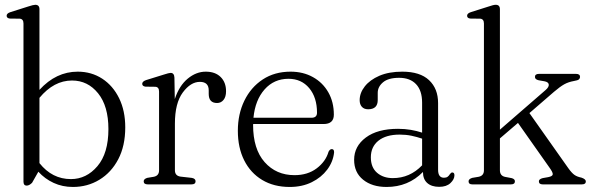

<svg xmlns="http://www.w3.org/2000/svg" viewBox="-20 -750 2412 781"><path d="M140.5 -712.5V-384.5Q208 -458.5 296 -458.5Q352 -458.5 395.8 -430Q439.5 -401.5 464.5 -350.5Q489.5 -299.5 489.5 -232Q489.5 -156.5 461 -102.2Q432.5 -48 384.2 -18.8Q336 10.5 276.5 10.5Q234 10.5 198.2 -6Q162.5 -22.5 136 -51.5L110.5 -6.5Q99 5 88.5 5Q75.5 5 75.5 -11V-654.5Q75.5 -672.5 60.5 -674L20 -674.5Q7 -676 7 -686Q7 -695.5 22 -700.5L94.5 -723.5Q116 -730.5 123.5 -730.5Q140.5 -730.5 140.5 -712.5ZM273 -422.5Q199 -422.5 140.5 -352V-86.5Q192 -21.5 268.5 -21.5Q331.5 -21.5 376.2 -74Q421 -126.5 421 -225Q421 -318.5 379 -370.5Q337 -422.5 273 -422.5Z M689.5 -434.5 691 -347Q709 -401.5 743.5 -430Q778 -458.5 817 -458.5Q855.5 -458.5 877.5 -436.8Q899.5 -415 899.5 -379Q899.5 -356 889.2 -343.5Q879 -331 863 -331Q829 -331 829 -368V-382.5Q829 -417 793 -417Q755.5 -417 723.5 -373.8Q691.5 -330.5 691.5 -247V-57.5Q691.5 -34.5 715 -31.5L759.5 -26.5Q775.5 -24 775.5 -12.5Q775.5 0 759 0H581Q564.5 0 564.5 -12.5Q564.5 -22 579 -26.5L606 -31Q627 -35.5 627 -57V-377.5Q627 -396 612 -397L571.5 -397.5Q558.5 -399.5 558.5 -409Q558.5 -418.5 573.5 -424L646 -446.5Q667.5 -453.5 674 -453.5Q688.5 -453.5 689.5 -434.5Z M1338 -283.5Q1338 -245.5 1296 -245.5H1010Q1009.5 -244 1009.5 -242Q1009.5 -143.5 1056.5 -90.5Q1103.5 -37.5 1178 -37.5Q1231.5 -37.5 1268.2 -65.2Q1305 -93 1316.5 -133Q1322 -143.5 1329.5 -143.5Q1339.5 -143.5 1339 -130Q1335 -92 1311 -60Q1287 -28 1248 -8.8Q1209 10.5 1158.5 10.5Q1094 10.5 1046.5 -18Q999 -46.5 973.2 -98Q947.5 -149.5 947.5 -218Q947.5 -286 974 -340.5Q1000.5 -395 1048.8 -426.8Q1097 -458.5 1162 -458.5Q1213.5 -458.5 1253.2 -436.2Q1293 -414 1315.5 -374.5Q1338 -335 1338 -283.5ZM1153.5 -429.5Q1094.5 -429.5 1056.2 -386.2Q1018 -343 1011 -271H1247Q1269.5 -271 1269.5 -291.5Q1269.5 -353.5 1237.8 -391.5Q1206 -429.5 1153.5 -429.5Z M1420.5 -100Q1420.5 -155 1468 -190.5Q1515.5 -226 1599 -226Q1626.5 -226 1651.2 -221.8Q1676 -217.5 1697 -210.5V-332.5Q1697 -381.5 1672.5 -407.5Q1648 -433.5 1603.5 -433.5Q1559.5 -433.5 1538 -415.2Q1516.5 -397 1516.5 -372.5V-343Q1516.5 -305.5 1477.5 -305.5Q1461 -305.5 1452 -315.5Q1443 -325.5 1443 -342.5Q1443 -372 1463.8 -398.5Q1484.5 -425 1523.2 -441.8Q1562 -458.5 1616.5 -458.5Q1688.5 -458.5 1725.2 -424Q1762 -389.5 1762 -330.5V-59.5Q1762 -27 1786 -27Q1795.5 -27 1801 -31.2Q1806.5 -35.5 1810 -41.5Q1815 -48.5 1819.5 -48.5Q1828.5 -48.5 1828.5 -37Q1828.5 -20.5 1812.2 -5.2Q1796 10 1766.5 10Q1735.5 10 1718 -5.5Q1700.5 -21 1700.5 -50.5Q1640.5 10.5 1552.5 10.5Q1493.5 10.5 1457 -19Q1420.5 -48.5 1420.5 -100ZM1488.5 -110Q1488.5 -69 1513.8 -47.2Q1539 -25.5 1578 -25.5Q1647 -25.5 1697 -77.5V-186Q1676.5 -193 1654 -197.8Q1631.5 -202.5 1606 -202.5Q1550.5 -202.5 1519.5 -177.8Q1488.5 -153 1488.5 -110Z M1901 0Q1886 0 1886 -12.5Q1886 -22 1901 -26.5L1927.5 -31Q1948.5 -35.5 1948.5 -57V-654.5Q1948.5 -672.5 1933.5 -674L1893 -674.5Q1880 -676 1880 -686Q1880 -695.5 1895 -700.5L1967.5 -723.5Q1978 -727 1984.8 -728.8Q1991.5 -730.5 1996.5 -730.5Q2013.5 -730.5 2013.5 -712.5V-222.5L2199 -383.5Q2213.5 -396 2212.2 -406.2Q2211 -416.5 2194 -419.5L2171 -423.5Q2156 -427 2156 -437Q2156 -449.5 2172.5 -449.5H2323Q2339.5 -449.5 2339.5 -437Q2339.5 -431.5 2335 -427.2Q2330.5 -423 2314.5 -420.5Q2292 -416.5 2275 -407Q2258 -397.5 2233.5 -376.5L2133.5 -290L2292 -65.5Q2306 -46 2316.8 -38.5Q2327.5 -31 2345 -27.5Q2363 -21.5 2363 -12Q2363 0 2347 0H2187.5Q2172 0 2172 -12.5Q2172 -21.5 2187.5 -25.5L2210 -29.5Q2228 -33 2228.5 -41.2Q2229 -49.5 2213.5 -70.5L2087 -250L2013.5 -187V-57.5Q2013.5 -35 2034.5 -30.5L2061 -25.5Q2074.5 -22 2074.5 -12.5Q2074.5 0 2058.5 0Z"/></svg>

Font: Fraunces 72pt S050 Light
Style: Regular
Weight: 300
Version: Version 1.000; ttfautohint (v1.8.3)